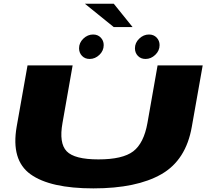

<svg xmlns="http://www.w3.org/2000/svg" viewBox="-20 -1036 1164 1060"><path d="M495.5 4Q257 4 148.5 -74Q40 -152 72 -336.5L132 -675H381L325 -357Q305 -246 348 -201Q391 -156 523.5 -156Q657 -156 715.5 -200.5Q774 -245 794 -357L850 -675H1099L1039 -336.5Q1007 -152 870.5 -74Q734 4 495.5 4ZM475 -710.5Q449 -710.5 432.8 -727.5Q416.5 -744.5 416.5 -769.5Q416.5 -800 440.2 -822.8Q464 -845.5 494 -845.5Q520 -845.5 536.2 -828.5Q552.5 -811.5 552.5 -787Q552.5 -756 528.8 -733.2Q505 -710.5 475 -710.5ZM783.5 -710.5Q757.5 -710.5 741.2 -727.5Q725 -744.5 725 -769.5Q725 -800 748.8 -822.8Q772.5 -845.5 802.5 -845.5Q828.5 -845.5 844.8 -828.5Q861 -811.5 861 -787Q861 -756 837.2 -733.2Q813.5 -710.5 783.5 -710.5ZM608 -886.5 448.5 -1015.5H608L712 -886.5Z"/></svg>

Font: Anybody UltraExpanded ExtraBold
Style: Italic
Weight: 800
Width: 9
Italic angle: -10°
Designer: Tyler Finck
Foundry: Etcetera Type Company
Version: Version 1.010; ttfautohint (v1.8.3) -l 8 -r 50 -G 200 -x 14 